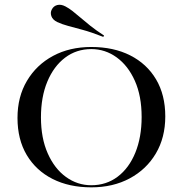

<svg xmlns="http://www.w3.org/2000/svg" viewBox="-20 -781 773 812"><path d="M366.1 11.3Q272.6 11.3 202.4 -24.2Q132.3 -59.7 93.1 -125.4Q54 -191.1 54 -282.3Q54 -371.8 94 -439.1Q133.9 -506.5 204 -544.4Q274.2 -582.3 366.1 -582.3Q460.5 -582.3 530.6 -546.8Q600.8 -511.3 639.9 -445.6Q679 -379.8 679 -288.7Q679 -199.2 639.1 -131.9Q599.2 -64.5 528.6 -26.6Q458.1 11.3 366.1 11.3ZM366.1 2.4Q429.8 2.4 477.8 -33.9Q525.8 -70.2 552.4 -135.5Q579 -200.8 579 -286.3Q579 -375 550.4 -439.1Q521.8 -503.2 473.4 -538.3Q425 -573.4 366.1 -573.4Q303.2 -573.4 255.2 -537.1Q207.3 -500.8 180.2 -435.9Q153.2 -371 153.2 -284.7Q153.2 -196.8 181.9 -132.3Q210.5 -67.7 258.9 -32.7Q307.3 2.4 366.1 2.4ZM416.9 -625Q365.3 -645.2 329.4 -654.8Q293.5 -664.5 268.1 -671.4Q242.7 -678.2 221.8 -687.9Q202.4 -697.6 197.2 -712.9Q191.9 -728.2 199.2 -741.1Q206.5 -755.6 222.2 -759.7Q237.9 -763.7 256.5 -754Q271.8 -746 286.7 -734.3Q301.6 -722.6 319.4 -707.3Q337.1 -691.9 361.3 -672.6Q385.5 -653.2 420.2 -630.6Z"/></svg>

Font: Playfair 144pt SemiExpanded Medium
Style: Regular
Weight: 500
Width: 6
Designer: Claus Eggers Sørensen
Foundry: Claus Eggers Sørensen
Version: Version 2.203